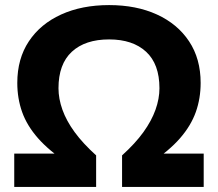

<svg xmlns="http://www.w3.org/2000/svg" viewBox="-20 -735 858 755"><path d="M36 0V-131H239L247 -93Q173 -142 129.5 -191.5Q86 -241 67 -294.5Q48 -348 48 -409Q48 -504 93.5 -572.5Q139 -641 220.5 -678Q302 -715 409 -715Q516 -715 597 -678Q678 -641 723.5 -572.5Q769 -504 769 -409Q769 -348 750 -294.5Q731 -241 688 -191.5Q645 -142 571 -93L578 -131H781V0H460V-124Q512 -171 544 -215.5Q576 -260 591.5 -303.5Q607 -347 607 -388Q607 -483 554.5 -531.5Q502 -580 409 -580Q315 -580 262.5 -531.5Q210 -483 210 -388Q210 -347 225.5 -303.5Q241 -260 273.5 -215.5Q306 -171 358 -124V0Z"/></svg>

Font: Nunito Sans 7pt ExtraBold
Style: Regular
Weight: 800
Designer: Vernon Adams
Foundry: Vernon Adams
Version: Version 3.101;gftools[0.9.27]